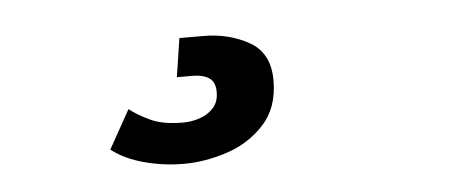

<svg xmlns="http://www.w3.org/2000/svg" viewBox="-28 -18 661 275"><g transform="rotate(-5 302.0 120.0)"><path d="M227.5 210.5Q198.5 210.5 170.5 203Q142.5 195.5 124 181L155 125.5Q167 135 184.8 143.2Q202.5 151.5 231 151.5Q244.5 151.5 256.2 147.2Q268 143 275.5 134.5Q283 126 283 112Q283 97.5 274.2 91.8Q265.5 86 250 86H228L236.5 30.5H271Q307.5 30.5 336.5 46.8Q365.5 63 365.5 102.5Q365.5 142 343.2 166Q321 190 289.2 200.2Q257.5 210.5 227.5 210.5Z"/></g></svg>

Font: Chivo Medium
Style: Italic
Weight: 500
Italic angle: -8.05°
Designer: Hector Gatti
Foundry: Omnibus-Type
Version: Version 2.002